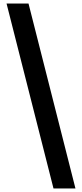

<svg xmlns="http://www.w3.org/2000/svg" viewBox="-20 -871 463 1084"><path d="M282 193H406L141 -851H17Z"/></svg>

Font: Noto Sans Tamil UI SemiCondensed
Style: Bold
Weight: 700
Width: 4
Designer: Jelle Bosma - Monotype Design Team
Foundry: Monotype Imaging Inc.
Version: Version 2.004